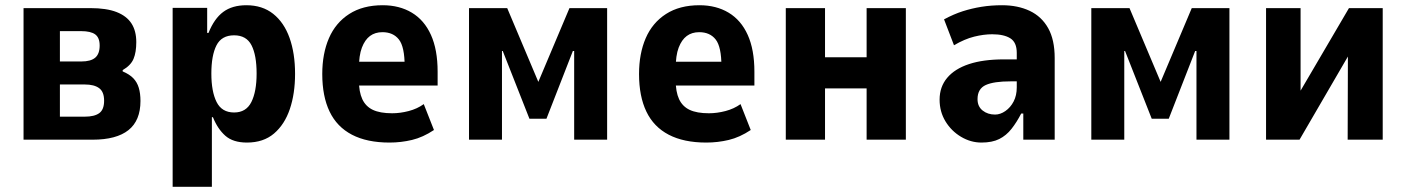

<svg xmlns="http://www.w3.org/2000/svg" viewBox="-20 -534 5375 734"><path d="M70 0V-503H325Q387 -503 425.5 -488Q464 -473 482.5 -444.5Q501 -416 501 -373Q501 -334 490.5 -309Q480 -284 449 -266V-261Q475 -250 489.5 -235Q504 -220 510.5 -198.5Q517 -177 517 -148Q517 -73 471 -36.5Q425 0 334 0ZM209 -88H304Q341 -88 359.5 -101.5Q378 -115 378 -149Q378 -183 359 -197Q340 -211 305 -211H209ZM209 -299H291Q327 -299 344 -313.5Q361 -328 361 -360Q361 -390 344 -402.5Q327 -415 290 -415H209Z M640 180V-504H772V-408H777Q799 -463 833.5 -488.5Q868 -514 922 -514Q983 -514 1024.5 -481Q1066 -448 1087 -389Q1108 -330 1108 -252Q1108 -176 1088 -117Q1068 -58 1027.5 -23.5Q987 11 924 11Q871 11 841.5 -15Q812 -41 794 -86H790V180ZM875 -104Q921 -104 941 -144Q961 -184 961 -253Q961 -323 941.5 -361Q922 -399 875 -399Q827 -399 807.5 -360.5Q788 -322 788 -253Q788 -184 808 -144Q828 -104 875 -104Z M1469 11Q1383 11 1325.5 -19Q1268 -49 1240 -107.5Q1212 -166 1212 -251Q1212 -329 1237.5 -388Q1263 -447 1315 -480.5Q1367 -514 1443 -514Q1507 -514 1554.5 -485.5Q1602 -457 1627.5 -400.5Q1653 -344 1653 -260V-207H1332V-298H1539L1527 -280Q1527 -355 1505 -383Q1483 -411 1442 -411Q1414 -411 1394.5 -396.5Q1375 -382 1363.5 -352Q1352 -322 1352 -271V-228Q1352 -183 1365 -155Q1378 -127 1405.5 -114Q1433 -101 1479 -101Q1510 -101 1542.5 -109.5Q1575 -118 1600 -136L1639 -37Q1597 -9 1555 1Q1513 11 1469 11Z M1773 0V-503H1919L2038 -221L2157 -503H2301V0H2175V-339H2170L2069 -80H2004L1902 -339H1899V0Z M2680 11Q2594 11 2536.5 -19Q2479 -49 2451 -107.5Q2423 -166 2423 -251Q2423 -329 2448.5 -388Q2474 -447 2526 -480.5Q2578 -514 2654 -514Q2718 -514 2765.5 -485.5Q2813 -457 2838.5 -400.5Q2864 -344 2864 -260V-207H2543V-298H2750L2738 -280Q2738 -355 2716 -383Q2694 -411 2653 -411Q2625 -411 2605.5 -396.5Q2586 -382 2574.5 -352Q2563 -322 2563 -271V-228Q2563 -183 2576 -155Q2589 -127 2616.5 -114Q2644 -101 2690 -101Q2721 -101 2753.5 -109.5Q2786 -118 2811 -136L2850 -37Q2808 -9 2766 1Q2724 11 2680 11Z M2984 0V-503H3134V-315H3293V-503H3443V0H3293V-196H3134V0Z M3732 11Q3691 11 3654 -11Q3617 -33 3594.5 -70Q3572 -107 3572 -153Q3572 -202 3601 -236.5Q3630 -271 3684.5 -289Q3739 -307 3818 -307H3884V-223H3844Q3811 -223 3787.5 -219.5Q3764 -216 3748.5 -209Q3733 -202 3725 -188.5Q3717 -175 3717 -155Q3717 -127 3736.5 -111.5Q3756 -96 3784 -96Q3804 -96 3823.5 -109.5Q3843 -123 3855 -146Q3867 -169 3867 -200V-332Q3867 -372 3842.5 -387.5Q3818 -403 3773 -403Q3741 -403 3704.5 -394Q3668 -385 3627 -361L3589 -460Q3626 -480 3660.5 -491Q3695 -502 3732 -508Q3769 -514 3811 -514Q3871 -514 3916.5 -492.5Q3962 -471 3987 -426.5Q4012 -382 4012 -312V0H3892V-100H3884Q3867 -67 3847 -41.5Q3827 -16 3800 -2.5Q3773 11 3732 11Z M4152 0V-503H4298L4417 -221L4536 -503H4680V0H4554V-339H4549L4448 -80H4383L4281 -339H4278V0Z M4820 0V-503H4952V-155H4933L5137 -503H5266V0H5132L5133 -349H5151L4948 0Z"/></svg>

Font: Nunito Sans 7pt Condensed ExtraBold
Style: Regular
Weight: 800
Width: 3
Designer: Vernon Adams
Foundry: Vernon Adams
Version: Version 3.101;gftools[0.9.27]